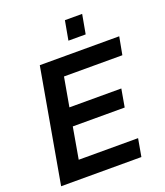

<svg xmlns="http://www.w3.org/2000/svg" viewBox="-157 -983 936 1088"><g transform="rotate(-20 311.0 -438.5)"><path d="M22 0 143 -686H622L602 -579H250L219 -404H532L513 -296H200L167 -107H525L506 0ZM343 -761 364 -877H468L447 -761Z"/></g></svg>

Font: Archivo SemiCondensed SemiBold
Style: Italic
Weight: 600
Width: 4
Italic angle: -10°
Designer: Hector Gatti
Foundry: Omnibus-Type
Version: Version 2.001